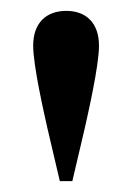

<svg xmlns="http://www.w3.org/2000/svg" viewBox="-20 -747 243 353"><path d="M102 -727C65 -727 41 -705 41 -663C41 -626 61 -539 67 -512L90 -414H113L136 -512C142 -539 162 -626 162 -663C162 -705 138 -727 102 -727Z"/></svg>

Font: Source Serif 4 Display
Style: Bold
Weight: 700
Designer: Frank Grießhammer
Foundry: Adobe Systems Incorporated
Version: Version 4.004;hotconv 1.0.117;makeotfexe 2.5.65602